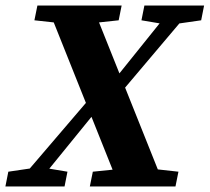

<svg xmlns="http://www.w3.org/2000/svg" viewBox="-31 -677 761 697"><path d="M-11.4 0H203.3L213.9 -53.7L124 -68.7H100.9L-0.8 -53.7L-11.4 0ZM21.3 0H95.4L358.9 -324L317 -345.7L21.3 0ZM93.9 -603.3 231.5 -588.3H260.6L399.8 -603.3L410.6 -657H104.8L93.9 -603.3ZM402.1 0H566.7L304 -657H139.6L402.1 0ZM295.1 0H606L616.8 -53.7L482 -68.7H453.2L306 -53.7L295.1 0ZM355.8 -352.5 396.3 -327.2 675.1 -657H600.5L355.8 -352.5ZM482.5 -603.3 571.5 -588.3H594.8L699.3 -603.3L709.9 -657H493.2L482.5 -603.3Z"/></svg>

Font: Source Serif Variable
Style: Italic
Weight: 389
Italic angle: -12°
Designer: Frank Grießhammer
Foundry: Adobe Systems Incorporated
Version: Version 3.001;hotconv 1.0.111;makeotfexe 2.5.65597